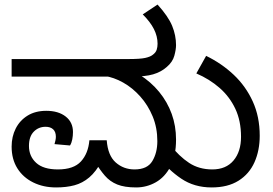

<svg xmlns="http://www.w3.org/2000/svg" viewBox="-20 -810 1196 842"><path d="M226 12Q170 12 125.5 -10Q81 -32 56 -72Q31 -112 31 -167Q31 -211 49 -246.5Q67 -282 101 -303Q135 -324 183 -324Q236 -324 268 -299Q300 -274 300 -231Q300 -215 297 -199Q294 -183 287 -172L219 -178Q221 -184 223 -193.5Q225 -203 225 -210Q225 -232 213 -243Q201 -254 180 -254Q149 -254 128 -232.5Q107 -211 107 -170Q107 -125 138.5 -96Q170 -67 234 -67Q303 -67 335 -102Q367 -137 372 -195H448Q453 -128 487.5 -97.5Q522 -67 570 -67Q626 -67 648 -103.5Q670 -140 670 -191Q670 -250 649.5 -299.5Q629 -349 595 -387Q561 -425 520 -448Q479 -471 438 -477L591 -483Q642 -451 678 -407Q714 -363 733 -310.5Q752 -258 752 -198Q752 -126 727.5 -79.5Q703 -33 663 -10.5Q623 12 577 12Q526 12 494 -1Q462 -14 440 -39.5Q418 -65 396 -101L427 -105Q401 -57 371.5 -32Q342 -7 306.5 2.5Q271 12 226 12ZM31 -474V-551H541Q595 -551 617 -556Q639 -561 649 -569Q663 -579 667 -591.5Q671 -604 671 -618Q671 -651 655 -682.5Q639 -714 606 -747L671 -790Q718 -738 735 -696.5Q752 -655 752 -612Q752 -593 744.5 -565.5Q737 -538 711 -516Q686 -494 651.5 -484Q617 -474 559 -474ZM908 12Q832 12 775 -26.5Q718 -65 673 -123L724 -177Q766 -124 809.5 -95.5Q853 -67 911 -67Q971 -67 1004 -106Q1037 -145 1037 -210Q1037 -280 1012 -333Q987 -386 943 -424.5Q899 -463 841 -488L884 -565Q952 -532 1005 -482Q1058 -432 1088.5 -365Q1119 -298 1119 -215Q1119 -150 1096 -98.5Q1073 -47 1026 -17.5Q979 12 908 12Z"/></svg>

Font: hexlkannada05
Style: Book
Weight: 400
Designer: Jelle Bosma - Monotype Design Team
Foundry: Monotype Imaging Inc.
Version: Version 2.003